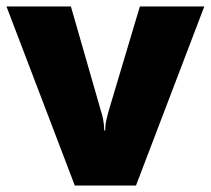

<svg xmlns="http://www.w3.org/2000/svg" viewBox="-20 -573 651 593"><path d="M211 0 0 -553H199L293 -226Q295 -222 298.5 -204Q302 -186 302 -170H305Q305 -187 308.5 -202Q312 -217 314 -225L412 -553H611L400 0Z"/></svg>

Font: Noto Sans Cherokee Black
Style: Regular
Weight: 900
Designer: Monotype Design Team
Foundry: Monotype Imaging Inc.
Version: Version 2.001; ttfautohint (v1.8.4.7-5d5b)